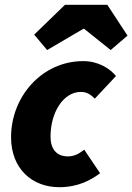

<svg xmlns="http://www.w3.org/2000/svg" viewBox="-20 -766 550 798"><path d="M226 12C306 12 358 -18 396 -46L330 -144C312 -130 292 -116 262 -116C214 -116 190 -148 190 -198C190 -300 244 -384 316 -384C340 -384 356 -374 374 -356L462 -450C438 -480 390 -512 326 -512C154 -512 26 -364 26 -196C26 -64 114 12 226 12ZM176 -558 326 -646H330L440 -558L510 -618L426 -746H250L122 -622Z"/></svg>

Font: Source Sans Pro Black
Style: Italic
Weight: 900
Italic angle: -11°
Designer: Paul D. Hunt
Foundry: Adobe Systems Incorporated
Version: Version 3.006;hotconv 1.0.111;makeotfexe 2.5.65597